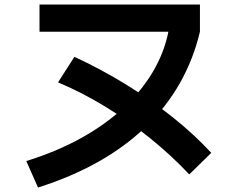

<svg xmlns="http://www.w3.org/2000/svg" viewBox="-20 -777 1040 847"><path d="M96 -66.6Q230.4 -108 340.7 -169.5Q451 -231 532.9 -309Q614.7 -387 664.9 -478.7Q715 -570.3 728.7 -671.7L765.4 -637H154.3V-757H862V-637Q803.3 -390.7 622.3 -216.7Q441.3 -42.7 147.7 50.3ZM815 -7.7Q733.7 -93.7 639.7 -169.4Q545.7 -245 443.5 -307.2Q341.4 -369.4 236 -413.7L308.3 -526.3Q426.7 -471.6 536.3 -404Q646 -336.3 741.5 -260.1Q837 -184 912 -102.6Z"/></svg>

Font: M PLUS 2 Thin
Style: Regular
Weight: 100
Designer: Coji Morishita
Foundry: UNDERFOREST DESIGN
Version: Version 1.001